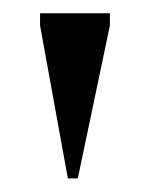

<svg xmlns="http://www.w3.org/2000/svg" viewBox="-20 -735 224 290"><path d="M82.5 -465.5 40.5 -696.5V-715H146V-696.5L97.5 -465.5Z"/></svg>

Font: Newsreader 72pt
Style: Regular
Weight: 400
Designer: Hugues Gentile
Foundry: Production Type
Version: Version 1.003; ttfautohint (v1.8.3)